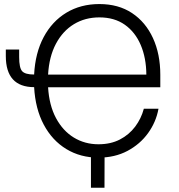

<svg xmlns="http://www.w3.org/2000/svg" viewBox="-20 -757 869 934"><path d="M459 9.8Q371.1 9.8 302.5 -32Q233.9 -73.7 192.9 -150.6Q151.9 -227.5 146 -333Q8.3 -333.5 8.3 -484.4V-516.1H73.2V-479.5Q73.2 -427.2 87.6 -410.9Q102.1 -394.5 146 -394.5Q151.4 -499.5 192.4 -576.4Q233.4 -653.3 303 -695.3Q372.6 -737.3 463.4 -737.3Q556.2 -737.3 622.3 -693.4Q688.5 -649.4 724.1 -571.8Q759.8 -494.1 759.8 -393.1V-332.5H213.9Q219.2 -244.6 252.4 -182.6Q285.6 -120.6 339.1 -87.9Q392.6 -55.2 459 -55.2Q518.6 -55.2 563.2 -78.4Q607.9 -101.6 637.5 -140.9Q667 -180.2 679.7 -228H751Q739.3 -163.6 700.4 -109.6Q661.6 -55.7 600.1 -22.9Q538.6 9.8 459 9.8ZM213.9 -394H691.9Q691.4 -475.1 664.6 -538.1Q637.7 -601.1 587.2 -636.7Q536.6 -672.4 463.4 -672.4Q394 -672.4 339.6 -639.4Q285.2 -606.4 252 -543.9Q218.8 -481.4 213.9 -394ZM422.4 156.2V-24.9H488.8L488.3 156.2Z"/></svg>

Font: Inter Light
Style: Regular
Weight: 300
Designer: Rasmus Andersson
Foundry: rsms
Version: Version 4.000;git-a52131595